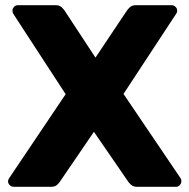

<svg xmlns="http://www.w3.org/2000/svg" viewBox="-20 -720 730 740"><path d="M33 0Q24 0 17.5 -6.5Q11 -13 11 -21Q11 -24 12 -27Q13 -30 15 -33L233 -357L31 -667Q28 -673 28 -679Q28 -687 34 -693.5Q40 -700 49 -700H194Q209 -700 217 -692.5Q225 -685 229 -679L348 -498L469 -679Q473 -685 481 -692.5Q489 -700 504 -700H642Q650 -700 656.5 -693.5Q663 -687 663 -679Q663 -672 659 -667L456 -358L676 -33Q678 -30 678.5 -27Q679 -24 679 -21Q679 -13 673 -6.5Q667 0 658 0H509Q494 0 485.5 -7.5Q477 -15 474 -20L342 -212L211 -20Q208 -15 200 -7.5Q192 0 177 0Z"/></svg>

Font: Rubik
Style: Bold
Weight: 700
Designer: Hubert and Fischer
Foundry: Hubert and Fischer
Version: Version 2.300;gftools[0.9.30]